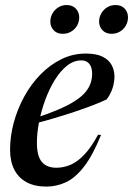

<svg xmlns="http://www.w3.org/2000/svg" viewBox="-20 -712 516 744"><path d="M295 -478Q265.5 -478 239.2 -457Q213 -436 191.8 -401.2Q170.5 -366.5 155 -324Q139.5 -281.5 131.2 -238.5Q123 -195.5 123 -159Q123 -107 142.2 -84.5Q161.5 -62 198.5 -62Q226 -62 252.8 -73.2Q279.5 -84.5 306.2 -112.2Q333 -140 360 -190L371.5 -189Q339.5 -110 305.8 -66.5Q272 -23 235.8 -6Q199.5 11 159.5 11Q114 11 82.8 -6Q51.5 -23 35.2 -55Q19 -87 19 -131.5Q19 -183.5 33.2 -236.5Q47.5 -289.5 73.8 -337.5Q100 -385.5 136.5 -423Q173 -460.5 217.5 -482.5Q262 -504.5 312.5 -504.5Q353 -504.5 377.2 -492.5Q401.5 -480.5 412.5 -460.2Q423.5 -440 423.5 -416Q423.5 -393 416 -370Q408.5 -347 393.5 -327Q373 -317 340.8 -304.5Q308.5 -292 269.5 -279Q230.5 -266 188.2 -253.5Q146 -241 105 -230.5L108 -251.5Q163.5 -269.5 203 -286.2Q242.5 -303 268.5 -319.5Q294.5 -336 309.5 -353.2Q324.5 -370.5 330.8 -388.8Q337 -407 337 -426.5Q337 -443 332 -454.5Q327 -466 317.8 -472Q308.5 -478 295 -478ZM223 -581Q200.5 -581 187.8 -595Q175 -609 175 -628.5Q175 -645.5 183.5 -660.2Q192 -675 206.5 -683.8Q221 -692.5 238.5 -692.5Q261 -692.5 274 -678.5Q287 -664.5 287 -645Q287 -627.5 278.8 -613Q270.5 -598.5 256 -589.8Q241.5 -581 223 -581ZM412.5 -581Q390 -581 377 -595Q364 -609 364 -628.5Q364 -645.5 372.5 -660.2Q381 -675 395.5 -683.8Q410 -692.5 428 -692.5Q450.5 -692.5 463.2 -678.5Q476 -664.5 476 -645Q476 -627.5 467.8 -613Q459.5 -598.5 445 -589.8Q430.5 -581 412.5 -581Z"/></svg>

Font: Newsreader 60pt Medium
Style: Italic
Weight: 500
Italic angle: -17°
Designer: Hugues Gentile
Foundry: Production Type
Version: Version 1.003